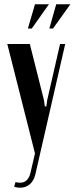

<svg xmlns="http://www.w3.org/2000/svg" viewBox="-20 -700 348 895"><path d="M119 -495 185 -233 189 -204H196L200 -233L260 -495H284L145 112Q138 142 119.5 158.5Q101 175 73 175Q67 175 60.5 174Q54 173 46 171L52 149Q82 156 98.5 145Q115 134 122 106L143 15L14 -495ZM210 -567 242 -680H308L227 -567ZM110 -567 143 -680H208L128 -567Z"/></svg>

Font: Moniqa Extra Bold Narrow Heading
Style: Regular
Weight: 800
Width: 4
Designer: Rajesh Rajput
Foundry: Rajesh Rajput
Version: Version 1.000;December 15, 2022;FontCreator 14.0.0.2794 32-b